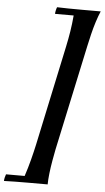

<svg xmlns="http://www.w3.org/2000/svg" viewBox="-131 -841 571 1047"><g transform="rotate(5 154.5 -317.5)"><path d="M205 -590 89 -45Q81 -8 69 38.5Q57 85 42 130H-60Q-63 137 -65.5 148Q-68 159 -68 167Q-39 166 -7 165.5Q25 165 68 165Q111 165 171 165Q171 141 175 105.5Q179 70 185.5 33.5Q192 -3 197 -28L321 -607Q327 -635 335.5 -670.5Q344 -706 355 -740.5Q366 -775 377 -800Q317 -800 274 -800Q231 -800 199.5 -800.5Q168 -801 138 -802Q135 -795 132.5 -784Q130 -773 130 -765H232Q228 -719 221.5 -678Q215 -637 205 -590Z"/></g></svg>

Font: Poltawski Nowy SemiBold
Style: Italic
Weight: 600
Italic angle: -12°
Version: Version 1.001;gftools[0.9.25]